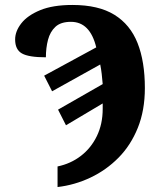

<svg xmlns="http://www.w3.org/2000/svg" viewBox="-20 -744 645 774"><path d="M212 -73Q265 -84 306 -115.5Q347 -147 370.5 -195.5Q394 -244 394 -305V-327L246 -239L214 -302L394 -405Q392 -428 390 -446Q388 -464 384 -484L190 -376L158 -439L368 -553Q343 -656 266 -656Q225 -656 203.5 -636Q182 -616 173.5 -583.5Q165 -551 165 -513Q96 -513 68.5 -528.5Q41 -544 41 -585Q41 -618 66 -650Q91 -682 142 -703Q193 -724 272 -724Q377 -724 441 -684.5Q505 -645 534.5 -570.5Q564 -496 564 -389Q564 -299 535.5 -228.5Q507 -158 457.5 -108Q408 -58 344.5 -28Q281 2 212 10Z"/></svg>

Font: Noto Serif Condensed Black
Style: Regular
Weight: 900
Width: 3
Designer: Monotype Design Team
Foundry: Monotype Imaging Inc.
Version: Version 2.015; ttfautohint (v1.8.4.7-5d5b)